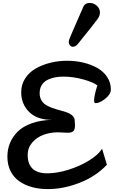

<svg xmlns="http://www.w3.org/2000/svg" viewBox="-20 -1264 789 1331"><path d="M687.5 -232.9 721.2 -122.1Q645.5 -41.5 533 2.7Q420.4 46.9 311 46.9Q252.4 46.9 202.4 33.2Q152.3 19.5 113.8 -7.3Q75.2 -34.2 53.2 -77.9Q31.2 -121.6 31.2 -177.7Q31.2 -228.5 49.3 -272.7Q67.4 -316.9 103.8 -352.5Q140.1 -388.2 200.7 -409.7Q261.2 -431.2 339.8 -433.1Q237.3 -433.1 182.1 -487.8Q127 -542.5 127 -625Q127 -677.7 154.3 -720.2Q181.6 -762.7 227.3 -788.8Q272.9 -814.9 328.9 -828.9Q384.8 -842.8 445.3 -842.8Q503.9 -842.8 557.4 -830.1Q610.8 -817.4 654.1 -793.2Q697.3 -769 722.9 -730.2Q748.5 -691.4 748.5 -643.6Q748.5 -610.8 709.7 -579.8Q670.9 -548.8 642.6 -548.8Q632.3 -548.8 632.3 -566.9Q632.3 -601.1 654.8 -671.9Q627 -694.3 556.6 -713.6Q486.3 -732.9 419.4 -732.9Q385.3 -732.9 356.7 -726.8Q328.1 -720.7 304.7 -707.8Q281.2 -694.8 268.1 -672.1Q254.9 -649.4 254.9 -618.2Q254.9 -589.8 267.1 -568.8Q279.3 -547.9 299.3 -535.9Q319.3 -523.9 343.5 -515.4Q367.7 -506.8 393.1 -500.2Q418.5 -493.7 439.9 -486.3Q461.4 -479 477.1 -466.6Q492.7 -454.1 497.1 -437Q500 -409.7 500 -396Q500 -367.7 489.3 -355.7Q478.5 -343.8 449.7 -343.8Q441.9 -343.8 418.2 -345.2Q394.5 -346.7 382.3 -346.7Q328.6 -346.7 281.7 -329.6Q234.9 -312.5 203.4 -275.9Q171.9 -239.3 171.9 -190.4Q171.9 -62.5 308.1 -62.5Q375.5 -62.5 455.1 -87.4Q534.7 -112.3 598.6 -152.1Q662.6 -191.9 687.5 -232.9ZM461.9 -996.1Q464.4 -1001.5 482.9 -1045.4Q501.5 -1089.4 514.2 -1117.7Q543 -1183.6 555.7 -1212.4Q567.4 -1243.7 602.1 -1243.7Q628.9 -1243.7 650.9 -1224.4Q672.9 -1205.1 672.9 -1177.2Q672.9 -1153.8 654.8 -1129.9Q638.7 -1107.4 610.8 -1072.8Q583 -1038.1 554 -1002Q524.9 -965.8 518.6 -958Q502.9 -939.9 485.4 -939.9Q473.6 -939.9 465.3 -949.2Q457 -958.5 457 -972.7Q457 -984.4 461.9 -996.1Z"/></svg>

Font: iCiel Pacifico
Style: Regular
Weight: 400
Designer: Vernon Adams
Foundry: Vernon Adams
Version: Version 1.00 September 26, 2014, initial release